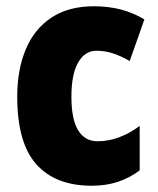

<svg xmlns="http://www.w3.org/2000/svg" viewBox="-20 -583 505 613"><path d="M273 10Q157 10 96 -58.5Q35 -127 35 -274Q35 -361 62.5 -426Q90 -491 144.5 -527Q199 -563 280 -563Q327 -563 366.5 -552.5Q406 -542 441 -521L394 -388Q367 -404 341 -412.5Q315 -421 288 -421Q251 -421 229.5 -383.5Q208 -346 208 -274Q208 -202 229.5 -167Q251 -132 291 -132Q360 -132 426 -181V-39Q394 -15 356.5 -2.5Q319 10 273 10Z"/></svg>

Font: Noto Sans Kannada Condensed Black
Style: Regular
Weight: 900
Width: 3
Designer: Jelle Bosma - Monotype Design Team
Foundry: Monotype Imaging Inc.
Version: Version 2.005; ttfautohint (v1.8.4.7-5d5b)